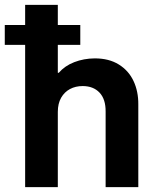

<svg xmlns="http://www.w3.org/2000/svg" viewBox="-50 -772 642 792"><path d="M53.7 -586.9H-30.3V-668.9H53.7V-752H188.5V-668.9H281.2V-586.9H188.5V-471.7H192.4Q217.3 -500.5 256.3 -515.6Q295.4 -530.8 340.8 -531.2Q399.4 -531.2 439.9 -506.1Q480.5 -481 500.7 -438Q521 -395 520.5 -340.8V0H385.7V-311.5Q386.2 -362.8 360.6 -389.9Q335 -417 291 -417Q261.7 -417 238.8 -404.8Q215.8 -392.6 202.1 -368.7Q188.5 -344.7 188.5 -310.5V0H53.7Z"/></svg>

Font: Reddit Sans Strawberry
Style: Bold
Weight: 700
Designer: Stephen Hutchings
Foundry: Reddit
Version: Version 1.013